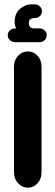

<svg xmlns="http://www.w3.org/2000/svg" viewBox="-20 -869 254 892"><path d="M55 -737Q48 -751 48 -767Q48 -806 72.5 -827.5Q97 -849 127 -849H141Q155 -849 165 -839.5Q175 -830 175 -816Q175 -803 165 -794Q155 -785 141 -785H137Q129 -785 121.5 -780Q114 -775 114 -761Q114 -749 121 -743Q128 -737 136 -737H163Q177 -737 187 -728Q197 -719 197 -706Q197 -691 187 -682Q177 -673 163 -673H51Q37 -673 26.5 -682Q16 -691 16 -706Q16 -719 26.5 -728Q37 -737 51 -737ZM45 -559Q45 -590 64 -610Q83 -630 109 -630Q136 -630 154.5 -610Q173 -590 173 -559V-69Q173 -38 154.5 -17.5Q136 3 109 3Q83 3 64 -17.5Q45 -38 45 -69Z"/></svg>

Font: Beiruti ExtraBold
Style: Regular
Weight: 800
Designer: Arlette Boutros
Foundry: Boutros
Version: Version 1.41